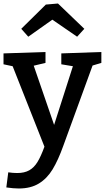

<svg xmlns="http://www.w3.org/2000/svg" viewBox="-26 -832 597 1093"><path d="M551 -536V-474L501 -459L334 -1Q305 80 273.5 132Q242 184 195.5 212.5Q149 241 81 241Q51 241 10 235L21 149Q48 153 72 153Q113 153 140.5 137.5Q168 122 187.5 90Q207 58 227 3L46 -455L-6 -466V-528L233 -536V-474L166 -458L282 -121L389 -455L323 -466V-528ZM304 -812 454 -668 413 -623 272 -720 135 -623 95 -668 235 -806Z"/></svg>

Font: Bitter Pro SemiBold
Style: Regular
Weight: 600
Designer: Sol Matas, and Bitter project Authors
Foundry: Sol Matas
Version: Version 1.010